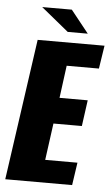

<svg xmlns="http://www.w3.org/2000/svg" viewBox="-55 -765 469 801"><g transform="rotate(5 180.0 -364.5)"><path d="M-2 0 82 -591H362L347 -494H212L194 -358H312L297 -249H178L157 -95H292L278 0ZM204 -635 89 -729H213L288 -635Z"/></g></svg>

Font: Alumni Sans Thin ExtraBold
Style: Italic
Weight: 800
Italic angle: -8°
Version: Version 1.016